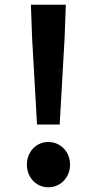

<svg xmlns="http://www.w3.org/2000/svg" viewBox="-20 -780 410 814"><path d="M137 -252H233L254 -621L259 -760H111L116 -621ZM185 14C237 14 277 -28 277 -82C277 -136 237 -178 185 -178C133 -178 94 -136 94 -82C94 -28 133 14 185 14Z"/></svg>

Font: Source Han Sans SC Bold
Style: Regular
Weight: 700
Designer: Ryoko NISHIZUKA (kana & ideographs); Paul D. Hunt (Latin, Greek & Cyrillic); Wenlong ZHANG (bopomofo); Sandoll Communica
Foundry: Adobe Systems Incorporated
Version: Version 1.001;PS 1.001;hotconv 1.0.78;makeotf.lib2.5.61930